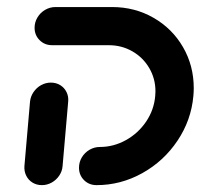

<svg xmlns="http://www.w3.org/2000/svg" viewBox="-20 -539 597 559"><path d="M128.1 -298.5Q143.3 -298.5 155.4 -291.1Q167.4 -283.7 173.7 -270.9Q180 -258.1 178.5 -243L162.2 -55.6Q161.1 -40.4 152.4 -27.6Q143.7 -14.8 130.4 -7.4Q117 0 101.9 0Q86.7 0 74.6 -7.4Q62.6 -14.8 56.3 -27.6Q50 -40.4 51.1 -55.6L67.4 -243Q68.9 -258.1 77.6 -270.9Q86.3 -283.7 99.6 -291.1Q113 -298.5 128.1 -298.5ZM210 -50.7Q210 -67 218.3 -80.9Q226.7 -94.8 240.7 -103Q254.8 -111.1 270.7 -111.1Q310.7 -111.1 346.7 -131.1Q382.6 -151.1 405.6 -185.2Q428.5 -219.3 431.9 -259.6Q432.6 -268.5 432.6 -273Q432.6 -310 414.6 -340.7Q396.7 -371.5 365.6 -389.4Q334.4 -407.4 296.7 -407.4H131.9Q110 -407.4 95.4 -422Q80.7 -436.7 80.7 -458.1Q80.7 -474.4 89.1 -488.3Q97.4 -502.2 111.5 -510.4Q125.6 -518.5 141.5 -518.5H306.3Q372.6 -518.5 427 -487.2Q481.5 -455.9 512.8 -401.9Q544.1 -347.8 544.1 -282.6Q544.1 -271.5 543 -259.6Q536.7 -188.9 496.7 -129.3Q456.7 -69.6 394.1 -34.8Q331.5 0 261.1 0Q239.3 0 224.6 -14.6Q210 -29.3 210 -50.7Z"/></svg>

Font: 26F Galaxy Sans Black
Style: Italic
Weight: 900
Italic angle: -5°
Designer: C₂₉H₂₅N₃O₅
Version: Version 1.200